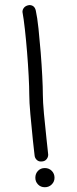

<svg xmlns="http://www.w3.org/2000/svg" viewBox="-20 -746 309 772"><path d="M160.2 -70.3Q176.8 -70.3 188 -59.1Q199.2 -47.9 199.2 -31.2Q199.2 -15.6 188 -4.4Q176.8 6.8 160.2 6.8Q143.6 6.8 132.8 -4.4Q122.1 -15.6 122.1 -31.2Q122.1 -47.9 132.8 -59.1Q143.6 -70.3 160.2 -70.3ZM146.5 -96.7Q135.7 -95.7 127.9 -103Q120.1 -110.4 119.1 -121.1Q117.2 -135.7 115.7 -150.9Q114.3 -166 112.3 -181.6Q106.4 -237.3 102.1 -286.6Q97.7 -335.9 97.7 -365.2Q97.7 -395.5 95.2 -441.4Q92.8 -487.3 88.9 -535.6Q85 -584 80.1 -627.9Q75.2 -671.9 70.3 -698.2Q70.3 -708 77.1 -715.8Q84 -723.6 97.7 -725.6Q119.1 -725.6 124 -703.1Q129.9 -676.8 134.8 -630.9Q139.6 -585 143.6 -535.6Q147.5 -486.3 149.9 -439.9Q152.3 -393.6 152.3 -365.2Q152.3 -337.9 156.7 -289.1Q161.1 -240.2 167 -187.5Q168.9 -171.9 170.4 -156.2Q171.9 -140.6 173.8 -124Q173.8 -113.3 166.5 -105Q159.2 -96.7 146.5 -96.7Z"/></svg>

Font: Coming Soon
Style: Regular
Weight: 400
Designer: Dathan Boardman
Foundry: Open Window
Version: Version 1.000